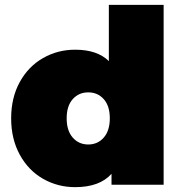

<svg xmlns="http://www.w3.org/2000/svg" viewBox="-20 -762 745 792"><path d="M655 -742V0H440V-45Q391 10 290 10Q218 10 157.5 -24.5Q97 -59 61.5 -124Q26 -189 26 -274Q26 -359 61.5 -423.5Q97 -488 157.5 -522.5Q218 -557 290 -557Q381 -557 429 -510V-742ZM433 -274Q433 -325 408 -353Q383 -381 344 -381Q305 -381 280 -353Q255 -325 255 -274Q255 -223 280 -194.5Q305 -166 344 -166Q383 -166 408 -194.5Q433 -223 433 -274Z"/></svg>

Font: Montserrat Alternates Black
Style: Regular
Weight: 900
Designer: Julieta Ulanovsky
Foundry: Julieta Ulanovsky
Version: Version 7.200